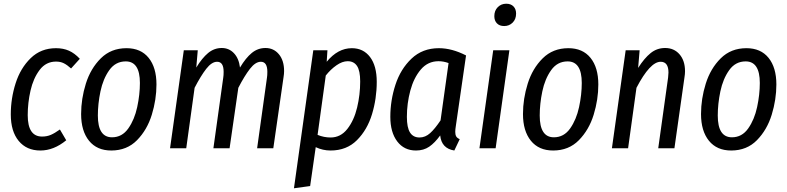

<svg xmlns="http://www.w3.org/2000/svg" viewBox="-20 -797 4231 1032"><path d="M409 -481 362 -429Q341 -448 323 -457Q305 -466 281 -466Q227 -466 193 -421Q159 -376 144 -310Q129 -244 129 -178Q129 -63 206 -63Q232 -63 253 -72Q274 -81 302 -101L336 -43Q269 12 197 12Q123 12 80.5 -39.5Q38 -91 38 -182Q38 -268 64 -349.5Q90 -431 145 -484.5Q200 -538 281 -538Q320 -538 350.5 -524.5Q381 -511 409 -481Z M416 -184Q416 -266 441.5 -347.5Q467 -429 522 -483.5Q577 -538 660 -538Q737 -538 779 -486Q821 -434 821 -343Q821 -262 796 -180.5Q771 -99 716.5 -43.5Q662 12 578 12Q501 12 458.5 -40.5Q416 -93 416 -184ZM732 -351Q732 -467 656 -467Q601 -467 567.5 -420Q534 -373 520 -306Q506 -239 506 -176Q506 -59 582 -59Q636 -59 669.5 -106.5Q703 -154 717.5 -221.5Q732 -289 732 -351Z M1507 -415Q1507 -400 1504 -382L1449 0H1362L1415 -380Q1417 -392 1417 -411Q1417 -465 1382 -465Q1353 -465 1323.5 -427Q1294 -389 1261 -325L1214 0H1127L1180 -380Q1182 -392 1182 -411Q1182 -465 1147 -465Q1118 -465 1088.5 -427Q1059 -389 1026 -325L981 0H894L968 -527H1043L1035 -434Q1066 -485 1098.5 -512Q1131 -539 1172 -539Q1211 -539 1237.5 -511Q1264 -483 1270 -434Q1301 -486 1333.5 -512.5Q1366 -539 1407 -539Q1451 -539 1479 -505.5Q1507 -472 1507 -415Z M1664 -527H1740L1736 -465Q1796 -538 1871 -538Q1933 -538 1969 -490.5Q2005 -443 2005 -357Q2005 -267 1979.5 -183Q1954 -99 1898.5 -43.5Q1843 12 1757 12Q1715 12 1677 -6L1647 203L1560 215ZM1916 -359Q1916 -417 1899 -442.5Q1882 -468 1849 -468Q1820 -468 1788.5 -446Q1757 -424 1731 -391L1687 -72Q1721 -58 1757 -58Q1811 -58 1847 -104Q1883 -150 1899.5 -219Q1916 -288 1916 -359Z M2485 -499 2430 -119Q2427 -101 2427 -88Q2427 -73 2432 -64Q2437 -55 2451 -49L2422 12Q2353 1 2346 -69Q2317 -29 2287 -8.5Q2257 12 2216 12Q2152 12 2115 -37Q2078 -86 2078 -169Q2078 -257 2105.5 -341.5Q2133 -426 2192 -482Q2251 -538 2339 -538Q2409 -538 2485 -499ZM2167 -169Q2167 -111 2184 -84.5Q2201 -58 2235 -58Q2266 -58 2292 -81.5Q2318 -105 2348 -150L2391 -458Q2364 -468 2337 -468Q2280 -468 2242 -423.5Q2204 -379 2185.5 -310Q2167 -241 2167 -169Z M2644 0H2557L2631 -527H2718ZM2637 -710Q2637 -740 2655.5 -758.5Q2674 -777 2701 -777Q2726 -777 2740 -762.5Q2754 -748 2754 -724Q2754 -694 2735.5 -675.5Q2717 -657 2690 -657Q2665 -657 2651 -671.5Q2637 -686 2637 -710Z M2791 -184Q2791 -266 2816.5 -347.5Q2842 -429 2897 -483.5Q2952 -538 3035 -538Q3112 -538 3154 -486Q3196 -434 3196 -343Q3196 -262 3171 -180.5Q3146 -99 3091.5 -43.5Q3037 12 2953 12Q2876 12 2833.5 -40.5Q2791 -93 2791 -184ZM3107 -351Q3107 -467 3031 -467Q2976 -467 2942.5 -420Q2909 -373 2895 -306Q2881 -239 2881 -176Q2881 -59 2957 -59Q3011 -59 3044.5 -106.5Q3078 -154 3092.5 -221.5Q3107 -289 3107 -351Z M3662 -414Q3662 -399 3659 -381L3605 0H3518L3571 -380Q3573 -400 3573 -407Q3573 -465 3531 -465Q3474 -465 3401 -325L3356 0H3269L3343 -527H3418L3410 -432Q3443 -484 3477 -511.5Q3511 -539 3555 -539Q3603 -539 3632.5 -505Q3662 -471 3662 -414Z M3748 -184Q3748 -266 3773.5 -347.5Q3799 -429 3854 -483.5Q3909 -538 3992 -538Q4069 -538 4111 -486Q4153 -434 4153 -343Q4153 -262 4128 -180.5Q4103 -99 4048.5 -43.5Q3994 12 3910 12Q3833 12 3790.5 -40.5Q3748 -93 3748 -184ZM4064 -351Q4064 -467 3988 -467Q3933 -467 3899.5 -420Q3866 -373 3852 -306Q3838 -239 3838 -176Q3838 -59 3914 -59Q3968 -59 4001.5 -106.5Q4035 -154 4049.5 -221.5Q4064 -289 4064 -351Z"/></svg>

Font: Fira Sans Compressed
Style: Italic
Weight: 400
Width: 1
Italic angle: -8°
Designer: bBox Type GmbH & Carrois Corporate GbR & Edenspiekermann AG
Foundry: bBox Type GmbH & Carrois Corporate GbR & Edenspiekermann AG
Version: Version 4.301